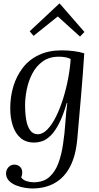

<svg xmlns="http://www.w3.org/2000/svg" viewBox="-20 -796 558 1087"><path d="M162 271Q144 271 119.5 267Q95 263 71 253.5Q47 244 31 227.5Q15 211 14 187Q14 173 20 161.5Q26 150 37 143Q48 136 61 136Q79 136 92.5 147.5Q106 159 106 182Q106 194 100 208Q110 223 130.5 229.5Q151 236 169 236Q226 236 259.5 206Q293 176 311 126.5Q329 77 337 19Q346 -40 350 -101.5Q354 -163 361 -213H358Q337 -141 314 -96.5Q291 -52 267 -28.5Q243 -5 219.5 3Q196 11 173 11Q127 11 97 -14.5Q67 -40 52.5 -84Q38 -128 38 -183Q38 -248 55.5 -306.5Q73 -365 108.5 -411.5Q144 -458 199.5 -484.5Q255 -511 330 -511Q364 -511 398.5 -506.5Q433 -502 457 -494Q453 -434 448.5 -372Q444 -310 438.5 -249Q433 -188 428 -129Q423 -70 418 -14Q410 83 377.5 146Q345 209 290.5 240Q236 271 162 271ZM194 -36Q222 -36 248.5 -63.5Q275 -91 297.5 -136.5Q320 -182 337.5 -238Q355 -294 366 -352.5Q377 -411 380 -462Q367 -469 349.5 -472Q332 -475 314 -475Q259 -475 222 -448.5Q185 -422 163 -379.5Q141 -337 131.5 -289.5Q122 -242 122 -200Q122 -154 128.5 -117Q135 -80 151 -58Q167 -36 194 -36ZM433 -589 308 -702H306L170 -593L148 -619L316 -776H318L458 -615Z"/></svg>

Font: Lora Italic
Style: Italic
Weight: 400
Italic angle: -3°
Designer: Olga Karpushina, Alexei Vanyashin (Cyrillic)
Foundry: Cyreal
Version: Version 2.210; ttfautohint (v1.8.1.43-b0c9)